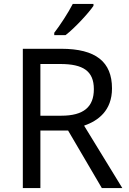

<svg xmlns="http://www.w3.org/2000/svg" viewBox="-20 -964 662 984"><path d="M459 -934V-944H353C330 -899 287 -833 258 -796V-784H316C363 -820 434 -897 459 -934ZM294 -714H97V0H187V-295H329L502 0H607L411 -320C483 -345 554 -397 554 -511C554 -647 471 -714 294 -714ZM289 -636C406 -636 461 -600 461 -507C461 -417 410 -371 294 -371H187V-636Z"/></svg>

Font: Noto Sans Kayah Li
Style: Regular
Weight: 400
Designer: Monotype Design Team, Sérgio Martins
Foundry: Monotype Imaging Inc.
Version: Version 2.002